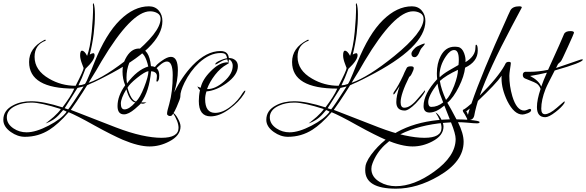

<svg xmlns="http://www.w3.org/2000/svg" viewBox="-74 -691 3526 1155"><path d="M826 190Q760 190 665 150Q635 137 592 115.5Q549 94 493 63Q438 32 399.5 12.5Q361 -7 339 -16Q307 21 278 47Q249 73 224 89Q157 132 76 132Q32 132 -9 103Q-54 71 -54 30Q-54 -27 4 -57Q50 -82 114 -82Q187 -82 302 -45Q326 -77 344 -105Q362 -133 373 -158Q101 -158 101 -318Q101 -402 190 -449Q195 -452 198 -452Q201 -452 201 -449Q201 -447 200 -446Q134 -422 134 -349Q134 -268 221 -218Q294 -175 381 -175Q429 -268 429 -282Q429 -282 426 -289.5Q423 -297 418 -311Q408 -338 408 -358Q408 -386 419 -386Q434 -386 450 -355Q458 -376 465.5 -412Q473 -448 478 -500Q482 -541 484 -579Q486 -617 486 -651Q486 -655 485 -658V-665Q485 -671 487 -671L490 -669Q497 -648 497 -604Q497 -548 489.5 -487.5Q482 -427 466 -363Q480 -371 487 -371Q495 -371 495 -358Q495 -329 440 -277Q418 -217 398 -178H401Q408 -178 417 -180Q426 -182 437 -186Q446 -197 467 -249L494 -316Q563 -487 647.5 -570Q732 -653 822 -653Q859 -653 881 -627.5Q903 -602 903 -564Q903 -406 560 -231Q544 -223 527 -214Q510 -205 492 -197Q485 -194 474.5 -189.5Q464 -185 450 -178L423 -135Q404 -106 386.5 -79.5Q369 -53 352 -30L622 75Q708 108 776.5 123Q845 138 897 138Q1000 138 1000 78Q1000 40 964 -15Q982 -5 996 22Q1012 50 1012 70Q1012 125 944 160Q887 190 826 190ZM459 -193Q509 -210 573 -250Q637 -290 716 -354Q892 -497 892 -578Q892 -601 872.5 -612Q853 -623 829 -623Q716 -623 537 -323Q524 -300 504.5 -267Q485 -234 459 -193ZM336 -33Q354 -53 429 -171Q428 -170 392 -162L315 -40ZM86 105Q141 105 218 65Q295 25 327 -19Q317 -25 306 -29L286 -6Q267 16 245 30Q223 44 200 52Q213 42 225 32Q237 22 249 12Q263 -1 274 -12.5Q285 -24 292 -35Q171 -74 115 -74Q62 -74 21 -55Q-33 -30 -33 15Q-33 55 8 82Q43 105 86 105Z M672 -3Q633 -3 633 -53Q633 -114 679 -178Q663 -217 663 -261Q663 -304 680 -336Q712 -399 762 -399Q824 -399 834 -293Q859 -292 871.5 -277.5Q884 -263 884 -237Q884 -217 879.5 -208.5Q875 -200 871 -200Q867 -200 867 -204Q867 -209 868.5 -216Q870 -223 870 -233Q870 -247 860 -254.5Q850 -262 835 -262Q823 -140 776 -75H807Q794 -67 784 -67Q782 -67 778.5 -68Q775 -69 773 -69Q775 -68 738 -36Q699 -3 672 -3ZM690 -189Q751 -271 818 -291Q798 -377 763 -377Q731 -377 704 -314Q687 -272 687 -225Q687 -206 690 -189ZM744 -80Q768 -102 793 -166Q819 -232 819 -263Q797 -260 750 -222Q704 -185 693 -163Q714 -87 744 -80ZM675 -33Q703 -33 740 -75Q707 -79 686 -154Q653 -99 653 -68Q653 -33 675 -33Z M946 7Q940 7 932 -1Q931 -3 931 -8Q931 -22 944 -65Q965 -139 965 -239Q965 -321 930 -321Q911 -321 883 -295Q857 -270 855 -270Q852 -270 852 -274Q852 -275 854 -281Q866 -303 899 -325Q932 -349 954 -349Q996 -349 996 -268Q996 -207 974 -135Q1020 -230 1084 -297Q1168 -384 1252 -384Q1303 -384 1303 -334Q1303 -318 1299 -318Q1297 -318 1295 -327Q1291 -353 1284 -362.5Q1277 -372 1253 -372Q1188 -372 1123 -313Q1070 -263 1036 -194Q1010 -140 1011 -113V-110Q1011 -98 989 -48Q965 6 954 6Q951 6 950 7Z M1193 9Q1122 9 1122 -83Q1122 -97 1123.5 -113.5Q1125 -130 1129 -149Q1125 -152 1121 -157.5Q1117 -163 1113 -171Q1117 -170 1121.5 -167.5Q1126 -165 1133 -163Q1144 -213 1193 -262Q1246 -316 1293 -316Q1304 -316 1304 -313Q1304 -311 1290 -303Q1253 -283 1220 -241Q1187 -198 1172 -157L1174 -155Q1222 -155 1274 -201Q1326 -247 1326 -295Q1326 -310 1318 -322Q1310 -334 1296 -334Q1276 -334 1251 -318Q1226 -303 1223 -303Q1221 -303 1221 -304Q1221 -316 1256 -330Q1286 -342 1303 -342Q1326 -342 1341.5 -329Q1357 -316 1357 -293Q1357 -240 1288 -190Q1226 -146 1168 -141Q1160 -117 1160 -95Q1160 -12 1220 -12Q1266 -12 1316 -52Q1358 -85 1386 -132Q1395 -146 1401 -146Q1402 -146 1402 -144Q1402 -140 1394 -126Q1363 -77 1307 -36Q1246 9 1193 9Z M2408 190Q2342 190 2247 150Q2217 137 2174 115.5Q2131 94 2075 63Q2020 32 1981.5 12.5Q1943 -7 1921 -16Q1889 21 1860 47Q1831 73 1806 89Q1739 132 1658 132Q1614 132 1573 103Q1528 71 1528 30Q1528 -27 1586 -57Q1632 -82 1696 -82Q1769 -82 1884 -45Q1908 -77 1926 -105Q1944 -133 1955 -158Q1683 -158 1683 -318Q1683 -402 1772 -449Q1777 -452 1780 -452Q1783 -452 1783 -449Q1783 -447 1782 -446Q1716 -422 1716 -349Q1716 -268 1803 -218Q1876 -175 1963 -175Q2011 -268 2011 -282Q2011 -282 2008 -289.5Q2005 -297 2000 -311Q1990 -338 1990 -358Q1990 -386 2001 -386Q2016 -386 2032 -355Q2040 -376 2047.5 -412Q2055 -448 2060 -500Q2064 -541 2066 -579Q2068 -617 2068 -651Q2068 -655 2067 -658V-665Q2067 -671 2069 -671L2072 -669Q2079 -648 2079 -604Q2079 -548 2071.5 -487.5Q2064 -427 2048 -363Q2062 -371 2069 -371Q2077 -371 2077 -358Q2077 -329 2022 -277Q2000 -217 1980 -178H1983Q1990 -178 1999 -180Q2008 -182 2019 -186Q2028 -197 2049 -249L2076 -316Q2145 -487 2229.5 -570Q2314 -653 2404 -653Q2441 -653 2463 -627.5Q2485 -602 2485 -564Q2485 -406 2142 -231Q2126 -223 2109 -214Q2092 -205 2074 -197Q2067 -194 2056.5 -189.5Q2046 -185 2032 -178L2005 -135Q1986 -106 1968.5 -79.5Q1951 -53 1934 -30L2204 75Q2290 108 2358.5 123Q2427 138 2479 138Q2582 138 2582 78Q2582 40 2546 -15Q2564 -5 2578 22Q2594 50 2594 70Q2594 125 2526 160Q2469 190 2408 190ZM2041 -193Q2091 -210 2155 -250Q2219 -290 2298 -354Q2474 -497 2474 -578Q2474 -601 2454.5 -612Q2435 -623 2411 -623Q2298 -623 2119 -323Q2106 -300 2086.5 -267Q2067 -234 2041 -193ZM1918 -33Q1936 -53 2011 -171Q2010 -170 1974 -162L1897 -40ZM1668 105Q1723 105 1800 65Q1877 25 1909 -19Q1899 -25 1888 -29L1868 -6Q1849 16 1827 30Q1805 44 1782 52Q1795 42 1807 32Q1819 22 1831 12Q1845 -1 1856 -12.5Q1867 -24 1874 -35Q1753 -74 1697 -74Q1644 -74 1603 -55Q1549 -30 1549 15Q1549 55 1590 82Q1625 105 1668 105Z M2421 -347Q2401 -347 2401 -368Q2401 -378 2413.5 -392.5Q2426 -407 2436 -412Q2472 -429 2479 -429Q2482 -429 2482 -427Q2482 -424 2459 -398Q2457 -396 2444 -367Q2433 -347 2421 -347ZM2361 -26Q2310 -26 2310 -77Q2310 -115 2330 -173L2312 -145Q2299 -123 2294 -123Q2292 -123 2292 -126Q2292 -134 2298 -141Q2322 -174 2351 -236Q2354 -244 2359.5 -256Q2365 -268 2373 -283Q2378 -292 2398 -292Q2415 -292 2415 -282Q2415 -271 2405 -252Q2396 -232 2388 -229Q2336 -125 2336 -76Q2336 -43 2358 -43Q2394 -43 2437 -95Q2482 -147 2481 -147Q2483 -147 2483 -144Q2483 -143 2481 -137Q2472 -121 2458.5 -104.5Q2445 -88 2428 -70Q2384 -26 2361 -26Z M2308 444Q2123 444 2123 333Q2123 326 2123.5 319.5Q2124 313 2125 306Q2133 268 2179 214Q2333 34 2632 27L2599 -56Q2550 -14 2510 -14Q2474 -14 2474 -53Q2474 -126 2556 -215Q2555 -224 2554.5 -232.5Q2554 -241 2554 -249Q2554 -310 2577 -354Q2606 -410 2661 -410Q2667 -410 2672.5 -409.5Q2678 -409 2683 -408Q2706 -403 2718 -371Q2729 -341 2726 -317Q2786 -353 2786 -404Q2786 -422 2790 -422Q2800 -422 2800 -387Q2800 -320 2724 -284Q2718 -232 2687 -170Q2654 -103 2617 -73Q2627 -57 2640.5 -32Q2654 -7 2672 27Q2752 28 2795 36Q2811 39 2811 44Q2811 51 2795 51Q2786 51 2772 50Q2758 49 2739 47Q2702 44 2681 44Q2715 112 2715 162Q2715 281 2565 368Q2435 444 2308 444ZM2571 -226Q2581 -236 2594.5 -246Q2608 -256 2625 -266L2684 -300Q2685 -308 2685.5 -316Q2686 -324 2686 -331Q2686 -390 2658 -390Q2634 -390 2609 -353Q2589 -324 2579.5 -294.5Q2570 -265 2570 -237Q2570 -229 2571 -226ZM2609 -90Q2633 -112 2658 -175Q2681 -236 2681 -271Q2608 -237 2572 -204Q2576 -178 2585.5 -149.5Q2595 -121 2609 -90ZM2521 -48Q2558 -48 2592 -75Q2575 -117 2571 -130Q2566 -147 2563 -161Q2560 -175 2558 -188Q2502 -114 2502 -77Q2502 -48 2521 -48ZM2307 429Q2416 429 2537 342Q2667 249 2667 145Q2667 114 2639 45Q2560 49 2491.5 63.5Q2423 78 2364 103Q2214 167 2167 291Q2160 308 2160 325Q2160 374 2211 404Q2254 429 2307 429Z M2746 31Q2734 31 2736 23Q2733 17 2722 -3Q2710 -20 2710 -24Q2710 -32 2717 -33Q2727 -39 2738 -48Q2749 -57 2762 -68Q2825 -252 2971 -573Q2975 -583 2981.5 -597Q2988 -611 2997 -630Q3011 -653 3050 -653Q3065 -653 3065 -646Q3065 -644 3063 -642L3005 -533Q2936 -403 2888 -299Q2840 -195 2812 -116Q2868 -172 2904.5 -216.5Q2941 -261 2960 -295Q2962 -300 2967.5 -309.5Q2973 -319 2987 -319Q2999 -319 2999 -311Q2999 -306 2997.5 -297Q2996 -288 2994 -274Q2992 -261 2991 -251.5Q2990 -242 2990 -235Q2990 -174 3008 -112Q3034 -26 3079 -26Q3088 -26 3099 -31Q3110 -36 3113 -36Q3121 -36 3121 -28Q3121 -18 3101 -10Q3080 -2 3069 -2Q3019 -2 2978 -83Q2943 -156 2943 -219Q2943 -224 2943 -228Q2943 -232 2944 -236Q2926 -210 2890 -172Q2854 -134 2801 -84Q2796 -67 2791.5 -51Q2787 -35 2784 -21L2779 4Q2773 31 2746 31ZM2741 0Q2743 -8 2745.5 -18Q2748 -28 2752 -38L2731 -21Q2736 -14 2741 0Z M3206 14Q3156 14 3156 -47Q3156 -91 3178 -156Q3174 -169 3164.5 -179.5Q3155 -190 3138 -197L3084 -219Q3071 -225 3071 -240Q3071 -256 3085 -259H3112Q3165 -259 3223 -271L3224 -273L3290 -419L3319 -486Q3327 -504 3358 -504Q3379 -504 3379 -494Q3379 -490 3342 -409Q3305 -327 3300 -322L3283 -306L3271 -282Q3286 -287 3322.5 -299.5Q3359 -312 3417 -332Q3421 -333 3424 -333.5Q3427 -334 3428 -334Q3432 -334 3432 -332Q3432 -315 3263 -267Q3243 -228 3229 -200.5Q3215 -173 3208 -156Q3182 -90 3182 -37Q3182 -4 3204 -4Q3231 -4 3275 -42L3320 -81Q3323 -81 3323 -78Q3323 -75 3320 -69Q3304 -45 3269 -18Q3228 14 3206 14ZM3182 -170Q3189 -190 3197.5 -211Q3206 -232 3216 -254Q3191 -248 3165.5 -243Q3140 -238 3115 -234Q3167 -207 3182 -170Z"/></svg>

Font: Love Light
Style: Regular
Weight: 400
Designer: Robert E. Leuschke
Foundry: Robert E. Leuschke
Version: Version 1.010; ttfautohint (v1.8.3)